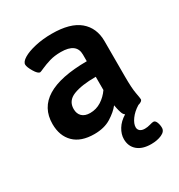

<svg xmlns="http://www.w3.org/2000/svg" viewBox="-171 -645 887 952"><g transform="rotate(-30 272.5 -169.5)"><path d="M505 147Q505 168 479.5 179.5Q454 191 419 191Q369 191 341 167Q313 143 313 102Q313 74 330 46Q347 18 380 -2Q371 -8 366.5 -21Q362 -34 359 -48Q356 -62 355 -68Q334 -41 295.5 -17Q257 7 200 7Q124 7 84 -32.5Q44 -72 44 -140Q44 -324 347 -325V-363Q347 -429 258 -429Q221 -429 193 -420.5Q165 -412 144 -402.5Q123 -393 120 -393Q107 -393 90.5 -421Q74 -449 74 -463Q74 -479 99.5 -494.5Q125 -510 169 -520Q213 -530 264 -530Q370 -530 421.5 -486.5Q473 -443 473 -367V-166Q473 -98 479 -66.5Q485 -35 485 -28Q485 -16 460 -9Q429 10 411 35Q393 60 393 80Q393 93 402.5 101Q412 109 430 109Q445 109 460.5 104.5Q476 100 482 100Q493 100 499 115Q505 130 505 147ZM347 -236Q265 -236 218.5 -217.5Q172 -199 172 -152Q172 -125 188 -109.5Q204 -94 234 -94Q269 -94 298 -112.5Q327 -131 347 -160Z"/></g></svg>

Font: Asap-SemiBold
Style: Regular
Weight: 600
Designer: Pablo Cosgaya
Foundry: Omnibus-Type
Version: Version 2.000; ttfautohint (v1.8)